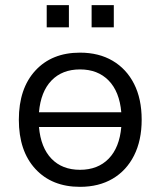

<svg xmlns="http://www.w3.org/2000/svg" viewBox="-20 -715 621 744"><path d="M53 0ZM290 9Q181 9 117 -60.5Q53 -130 53 -251Q53 -372 117 -441.5Q181 -511 290 -511Q363 -511 416.5 -479.5Q470 -448 499.5 -390Q529 -332 529 -251Q529 -171 499.5 -112.5Q470 -54 416.5 -22.5Q363 9 290 9ZM290 -446Q221 -446 179.5 -403Q138 -360 131 -280H450Q443 -360 401 -403Q359 -446 290 -446ZM290 -57Q359 -57 401 -100Q443 -143 450 -223H131Q138 -143 179.5 -100Q221 -57 290 -57ZM335 -609V-695H421V-609ZM161 -609V-695H247V-609Z"/></svg>

Font: Winston
Style: Regular
Weight: 400
Designer: Original fonts by Vernon Adams / Changes by Cristiano Sobral
Foundry: Original fonts by Vernon Adams / Changes by Cristiano Sobral
Version: Version 2.503;July 17, 2020;FontCreator 13.0.0.2655 64-bit